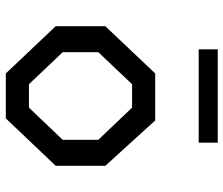

<svg xmlns="http://www.w3.org/2000/svg" viewBox="-74 -694 768 660"><g transform="rotate(90 310.0 -364.0)"><path d="M149.5 -663H470.5V-728.5H149.5ZM232.5 0H387L550 -171.5V-342L394 -513.5H232.5L70 -342V-171.5ZM269.5 -79.5 159.5 -195.5V-318L269.5 -434H350L460.5 -318V-195.5L350 -79.5Z"/></g></svg>

Font: FontWithASyntaxHighlighterNightOwl
Style: Regular
Weight: 400
Designer: Riley Cran & the Lettermatic Team
Foundry: Lettermatic
Version: Version 1.000 (FontWithASyntaxHighlighterNightOwl)